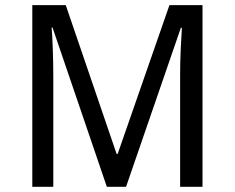

<svg xmlns="http://www.w3.org/2000/svg" viewBox="-20 -717 901 737"><path d="M463.9 0H390.1L181.6 -611.3H178.2Q180.7 -581.5 182.6 -530Q184.6 -478.5 184.6 -422.9V0H104V-697.3H232.4L427.7 -126H431.6L630.4 -697.3H757.3V0H671.4V-428.7Q671.4 -479.5 673.8 -529.3Q676.3 -579.1 678.2 -610.4H674.3Z"/></svg>

Font: Lunasima
Style: Regular
Weight: 400
Designer: The DocRepair Project, Monotype Design Team
Foundry: Google
Version: Version 2.009